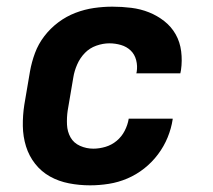

<svg xmlns="http://www.w3.org/2000/svg" viewBox="-20 -548 640 576"><path d="M250 8Q218 8 187 2Q156 -4 130 -18.5Q104 -33 85.5 -56.5Q67 -80 58 -109Q49 -138 48.5 -170Q48 -202 53 -234L70 -334Q75 -362 85 -389Q95 -416 113 -439.5Q131 -463 155 -481Q179 -499 206.5 -509.5Q234 -520 262 -524Q290 -528 317 -528Q346 -528 374 -524.5Q402 -521 427 -511Q452 -501 473 -484.5Q494 -468 507 -445Q520 -422 523.5 -394Q527 -366 523 -338L521 -328H389L390 -332Q393 -350 388.5 -367.5Q384 -385 372 -396.5Q360 -408 343 -413Q326 -418 308 -418Q289 -418 269 -411Q249 -404 234.5 -389Q220 -374 211.5 -354.5Q203 -335 200 -316L183 -216Q180 -195 181 -174Q182 -153 191.5 -136Q201 -119 220 -110.5Q239 -102 260 -102Q278 -102 296.5 -107.5Q315 -113 330 -125.5Q345 -138 354 -155.5Q363 -173 366 -191V-192H498V-190Q494 -163 483 -136Q472 -109 454 -85Q436 -61 412.5 -42.5Q389 -24 362 -12.5Q335 -1 306.5 3.5Q278 8 250 8Z"/></svg>

Font: Iosevka XBd Ex Obl
Style: Regular
Weight: 800
Width: 7
Italic angle: -9°
Monospace: yes
Designer: Belleve Invis
Foundry: Belleve Invis
Version: Version 32.5.0; ttfautohint (v1.8.4)